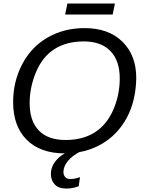

<svg xmlns="http://www.w3.org/2000/svg" viewBox="-20 -857 818 1085"><path d="M458 -698.2Q593.3 -698.2 671.6 -621.6Q750 -544.9 750 -415.5Q747.6 -284.7 695.3 -189.2Q643.1 -93.8 552.2 -42Q461.4 9.8 346.2 9.8Q207.5 9.8 130.9 -67.1Q54.2 -144 54.2 -279.8Q54.2 -396.5 105.7 -494.4Q157.2 -592.3 249.5 -645.3Q341.8 -698.2 458 -698.2ZM453.6 -623Q356 -623 287.8 -579.6Q219.7 -536.1 183.6 -449.7Q147.5 -363.3 147.5 -274.9Q147.5 -172.9 199.5 -119.4Q251.5 -65.9 350.6 -65.9Q446.8 -65.9 514.4 -108.2Q582 -150.4 619.4 -234.9Q656.7 -319.3 656.7 -413.6Q656.7 -514.6 603.8 -568.8Q550.8 -623 453.6 -623ZM354.5 208.5Q311.5 208.5 289.6 185.5Q267.6 162.6 267.6 126.5Q267.6 85.9 295.4 51.5Q323.2 17.1 367.7 0H432.6Q387.2 23.4 362.8 54Q338.4 84.5 338.4 115.2Q338.4 131.8 348.1 143.3Q357.9 154.8 376.5 154.8Q402.8 154.8 432.1 144L424.8 195.3Q392.1 208.5 354.5 208.5ZM616.7 -774.9H348.1L360.8 -836.9H629.4Z"/></svg>

Font: Liberation Sans
Style: Italic
Weight: 400
Italic angle: -12°
Designer: Steve Matteson
Foundry: Ascender Corporation
Version: Version 2.1.5